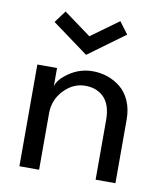

<svg xmlns="http://www.w3.org/2000/svg" viewBox="-75 -700 655 763"><g transform="rotate(10 253.0 -319.0)"><path d="M92.5 -589 128.5 -637.5 238.5 -557 349.5 -637.5 385.5 -589.5 238.5 -482ZM277 -422.5Q308 -422.5 336.5 -412.8Q365 -403 389 -383.8Q413 -364.5 427.5 -331.8Q442 -299 442 -257V0H362V-240.5Q362 -301 333.5 -330.8Q305 -360.5 257 -360.5Q209 -360.5 171.5 -321.5Q134 -282.5 134 -227.5V0H54.5V-410.5H134V-336Q140.5 -365 183 -393.8Q225.5 -422.5 277 -422.5Z"/></g></svg>

Font: League Spartan
Style: Regular
Weight: 350
Foundry: The League of Moveable Type
Version: Version 2.002